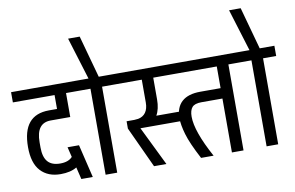

<svg xmlns="http://www.w3.org/2000/svg" viewBox="-99 -1072 1901 1238"><g transform="rotate(-10 852.0 -453.0)"><path d="M115 -280V-246Q115 -183 141.5 -152.5Q168 -122 223 -122Q277 -122 303 -151L287 -217H362L414 0H339L320 -79Q279 -54 214 -54Q131 -54 83.5 -105.5Q36 -157 36 -262Q36 -472 210 -472H263V-563H-10V-630H433V-563H338V-406H210Q115 -406 115 -280Z M660 -563H574V0H498V-563H412V-630H497L412 -906H488L564 -630H660Z M1102 -256H771L896 0H815L691 -268V-316H742Q749 -316 763 -318H766Q799 -324 816.5 -348.5Q834 -373 834 -414V-563H640V-630H1075V-563H909V-421Q909 -358 886 -318H1102Z M1487 -563H1401V0H1325V-353H1187Q1143 -353 1126 -333Q1109 -313 1109 -272Q1109 -176 1205 0H1123Q1067 -106 1048.5 -169.5Q1030 -233 1030 -276Q1030 -347 1071 -384Q1112 -421 1192 -421H1325V-563H989V-630H1487Z M1714 -563H1628V0H1552V-563H1466V-630H1551L1466 -906H1542L1618 -630H1714Z"/></g></svg>

Font: Pragati Narrow
Style: Regular
Weight: 400
Designer: Hector Gatti, Marcela Romero, Pablo Cosgaya and Nicolas Silva
Foundry: Omnibus-Type
Version: Version 1.010; ttfautohint (v1.3)